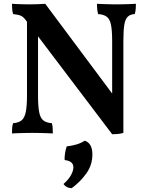

<svg xmlns="http://www.w3.org/2000/svg" viewBox="-20 -699 772 1010"><path d="M570 7 114 -595Q102 -611 89 -616.5Q76 -622 49 -625Q45 -638 44 -652Q43 -666 43 -679Q54 -678 70.5 -677.5Q87 -677 105 -676.5Q123 -676 136 -676Q157 -676 179.5 -677Q202 -678 218 -679L582 -191ZM43 3Q43 -14 44 -27Q45 -40 49 -51Q77 -53 93 -65.5Q109 -78 115.5 -109.5Q122 -141 122 -197V-612L180 -609V-197Q180 -141 186 -109.5Q192 -78 208 -65.5Q224 -53 253 -51Q256 -40 257 -26.5Q258 -13 258 3Q244 2 225 1.5Q206 1 187 0.5Q168 0 152 0Q137 0 116 0.5Q95 1 75 1.5Q55 2 43 3ZM570 7V-122V-482Q570 -538 564 -568Q558 -598 542 -610.5Q526 -623 496 -625Q492 -642 491 -654.5Q490 -667 490 -679Q505 -678 523.5 -677.5Q542 -677 561.5 -676.5Q581 -676 596 -676Q619 -676 647 -677Q675 -678 695 -679Q695 -666 694 -652.5Q693 -639 689 -625Q666 -624 652.5 -611.5Q639 -599 634 -569Q629 -539 629 -482V0Q617 4 602 5.5Q587 7 570 7ZM426 41Q446 48 456 66Q466 84 466 114Q466 169 434 213.5Q402 258 357 291Q328 290 314 269Q341 245 353.5 222Q366 199 366 181Q366 148 320 143Q319 129 322 108Q325 87 331 71Q359 68 383.5 60.5Q408 53 426 41Z"/></svg>

Font: Vollkorn SemiBold
Style: Regular
Weight: 600
Designer: Friedrich Althausen
Foundry: Friedrich Althausen
Version: Version 5.000